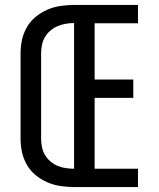

<svg xmlns="http://www.w3.org/2000/svg" viewBox="-20 -755 640 775"><path d="M279 0Q252 0 224.5 -4Q197 -8 171.5 -19Q146 -30 124.5 -47.5Q103 -65 89 -89Q75 -113 69 -140Q63 -167 63 -195V-540Q63 -568 69 -595Q75 -622 89 -646Q103 -670 124.5 -687.5Q146 -705 171.5 -716Q197 -727 224.5 -731Q252 -735 279 -735H537V-661H362V-434H518V-360H362V-74H537V0ZM279 -74V-662Q262 -662 245 -659Q228 -656 212.5 -649.5Q197 -643 183.5 -631.5Q170 -620 161.5 -605.5Q153 -591 149.5 -574Q146 -557 146 -540V-195Q146 -178 149.5 -161Q153 -144 161.5 -129.5Q170 -115 183.5 -103.5Q197 -92 212.5 -85.5Q228 -79 245 -76.5Q262 -74 279 -74Z"/></svg>

Font: Iosevka Meiseki Sans
Style: Regular
Weight: 400
Monospace: yes
Designer: Belleve Invis
Foundry: Belleve Invis
Version: Version 11.2.6; ttfautohint (v1.8.4)